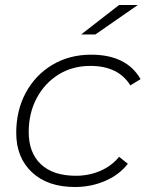

<svg xmlns="http://www.w3.org/2000/svg" viewBox="-20 -745 595 769"><path d="M280 4Q171 4 108 -55Q45 -114 45 -213Q45 -303 83.5 -374Q122 -445 190 -485.5Q258 -526 345 -526Q487 -526 543 -428L502 -403Q454 -481 342 -481Q270 -481 214.5 -446.5Q159 -412 127 -352Q95 -292 95 -216Q95 -133 144 -87Q193 -41 284 -41Q336 -41 381.5 -60.5Q427 -80 457 -117L492 -89Q458 -45 401.5 -20.5Q345 4 280 4ZM305 -607 457 -725H532L362 -607Z"/></svg>

Font: Montserrat Light
Style: Italic
Weight: 300
Italic angle: -11.3°
Designer: Julieta Ulanovsky
Foundry: Julieta Ulanovsky
Version: Version 9.000; ttfautohint (v1.8.4.7-5d5b)